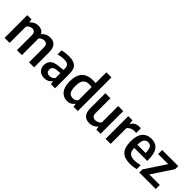

<svg xmlns="http://www.w3.org/2000/svg" viewBox="226 -2029 3260 3260"><g transform="rotate(45 1856.0 -399.0)"><path d="M60.5 0V-545H161.5L170 -486.5H176.5Q233 -553.5 323 -553.5Q364.5 -553.5 398.5 -536.8Q432.5 -520 452.5 -480.5Q485.5 -519.5 526.2 -536.5Q567 -553.5 607 -553.5Q653 -553.5 689.8 -534.8Q726.5 -516 747.8 -473.2Q769 -430.5 769 -358V0H647.5V-352Q647.5 -405.5 625.8 -426Q604 -446.5 570.5 -446.5Q547.5 -446.5 520.8 -435.5Q494 -424.5 474 -397Q475.5 -380.5 475.5 -363V0H356.5V-352Q356.5 -405.5 335.8 -426Q315 -446.5 281.5 -446.5Q256.5 -446.5 228.5 -433.5Q200.5 -420.5 182 -390V0Z M1018.5 9.5Q944.5 9.5 901 -31.8Q857.5 -73 857.5 -144Q857.5 -219 905.5 -261.2Q953.5 -303.5 1061 -312L1153.5 -321V-350Q1153.5 -411.5 1125 -434.2Q1096.5 -457 1032.5 -457Q1003 -457 966.5 -451.8Q930 -446.5 895 -435.5V-531.5Q930 -542.5 973 -548Q1016 -553.5 1053.5 -553.5Q1165 -553.5 1218.5 -507.5Q1272 -461.5 1272 -343.5V0H1172L1163.5 -57.5H1157Q1134 -23 1097.8 -6.8Q1061.5 9.5 1018.5 9.5ZM977.5 -156.5Q977.5 -80 1057 -80Q1081.5 -80 1107.2 -90.5Q1133 -101 1153.5 -128V-247L1072.5 -239.5Q1023 -235 1000.2 -214.2Q977.5 -193.5 977.5 -156.5Z M1568 10Q1513 10 1466.8 -17Q1420.5 -44 1392.2 -103.5Q1364 -163 1364 -261.5Q1364 -553.5 1639 -553.5Q1653.5 -553.5 1668.5 -552.5Q1683.5 -551.5 1696.5 -549.5V-808H1818V0H1715.5L1707.5 -57.5H1701Q1681 -27.5 1647 -8.8Q1613 10 1568 10ZM1603 -92Q1629 -92 1654.5 -103.5Q1680 -115 1696.5 -139V-453Q1684 -455.5 1666.8 -457.2Q1649.5 -459 1634.5 -459Q1562.5 -459 1525 -416.8Q1487.5 -374.5 1487.5 -272Q1487.5 -200.5 1502.2 -161.5Q1517 -122.5 1543 -107.2Q1569 -92 1603 -92Z M2100.5 9.5Q2053 9.5 2015.5 -9.2Q1978 -28 1956.5 -70.5Q1935 -113 1935 -185V-545H2056V-193Q2056 -139 2078.5 -118.5Q2101 -98 2136.5 -98Q2162.5 -98 2192.8 -110.8Q2223 -123.5 2243 -152.5V-545H2364.5V0H2263.5L2254.5 -57.5H2248.5Q2218.5 -24 2180.8 -7.2Q2143 9.5 2100.5 9.5Z M2485.5 0V-545H2585.5L2595 -472H2601.5Q2624.5 -513.5 2662 -532.8Q2699.5 -552 2743 -552Q2754 -552 2764 -551Q2774 -550 2782 -548.5V-436Q2770.5 -438.5 2759 -439Q2747.5 -439.5 2735.5 -439.5Q2699 -439.5 2663.2 -423.2Q2627.5 -407 2607 -376V0Z M3080 10Q2945 10 2880 -56Q2815 -122 2815 -273.5Q2815 -415 2874.8 -484.2Q2934.5 -553.5 3040 -553.5Q3141.5 -553.5 3196 -484Q3250.5 -414.5 3250.5 -270V-235H2938Q2941 -151.5 2977.2 -118.8Q3013.5 -86 3095.5 -86Q3124.5 -86 3156.2 -91Q3188 -96 3223 -105.5V-9.5Q3184 1 3149.5 5.5Q3115 10 3080 10ZM3039 -472Q2993 -472 2966 -438Q2939 -404 2937.5 -310.5H3136Q3134.5 -404 3109.2 -438Q3084 -472 3039 -472Z M3294 0V-75.5L3541 -448H3299V-545H3684.5V-469.5L3437.5 -97H3690V0Z"/></g></svg>

Font: Encode Sans Semi Condensed SemiBold
Style: Regular
Weight: 600
Width: 4
Designer: Multiple Designers
Foundry: Impallari Type
Version: Version 3.000; ttfautohint (v1.8.3) -l 8 -r 50 -G 200 -x 14 